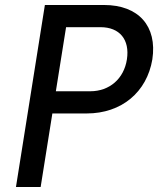

<svg xmlns="http://www.w3.org/2000/svg" viewBox="-20 -750 640 770"><path d="M44 0H143L190 -295H328C467 -295 569 -380 591 -512C611 -645 536 -730 397 -730H160ZM204 -384 245 -641H383C460 -641 501 -591 489 -512C477 -434 419 -384 342 -384Z"/></svg>

Font: JetBrains Mono Medium
Style: Italic
Weight: 436
Italic angle: -9°
Monospace: yes
Designer: Philipp Nurullin, Konstantin Bulenkov
Foundry: JetBrains
Version: Version 2.305